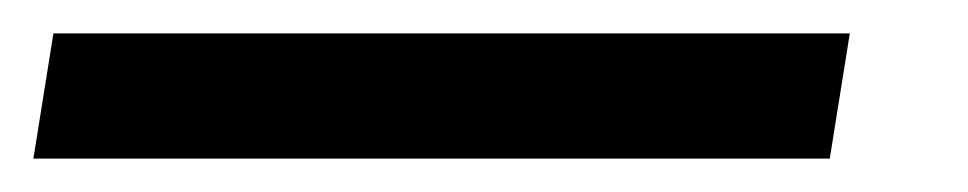

<svg xmlns="http://www.w3.org/2000/svg" viewBox="-60 -20 580 115"><path d="M-40 75 -28 0H449L437 75Z"/></svg>

Font: Nunito Sans 7pt SemiBold
Style: Italic
Weight: 600
Italic angle: -9°
Designer: Vernon Adams
Foundry: Vernon Adams
Version: Version 3.101;gftools[0.9.27]